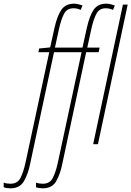

<svg xmlns="http://www.w3.org/2000/svg" viewBox="-149 -785 715 1045"><path d="M358 0H384L546 -760H520ZM-92 240Q-41 240 -18.5 201Q4 162 15 107L145 -501H295L165 104Q154 153 138 184Q122 215 84 215Q64 215 47 209V234Q63 240 84 240Q135 240 157 201Q179 162 190 107L320 -501H388L393 -526H326L348 -627Q360 -681 376 -710.5Q392 -740 426 -740Q448 -740 466 -731L476 -755Q469 -758 455.5 -761.5Q442 -765 430 -765Q384 -765 361.5 -733Q339 -701 324 -635L300 -526H150L172 -627Q184 -681 200 -710.5Q216 -740 251 -740Q272 -740 290 -731L300 -755Q293 -758 279.5 -761.5Q266 -765 255 -765Q209 -765 186 -733Q163 -701 148 -635L124 -527L64 -521L60 -501H119L-11 104Q-22 153 -38 184Q-54 215 -92 215Q-112 215 -129 209V234Q-113 240 -92 240Z"/></svg>

Font: Noto Sans Display Condensed Thin
Style: Italic
Weight: 250
Width: 3
Italic angle: -12°
Designer: Monotype Design Team
Foundry: Monotype Imaging Inc.
Version: Version 1.900